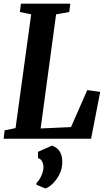

<svg xmlns="http://www.w3.org/2000/svg" viewBox="-21 -763 591 1056"><path d="M-1 0 4.5 -46 64.5 -58.5 150.5 -684 88.5 -697 94 -743H365.5L360 -697L287.5 -684L202.5 -56.5L369.5 -64L459 -267.5L530 -257.5L480 0ZM179.5 253 180 242.5Q188 236.5 197 221.8Q206 207 212.2 188.8Q218.5 170.5 218 155Q217.5 138 210 124Q202.5 110 188 107V72L265.5 37.5Q297 50.5 309.5 73.5Q322 96.5 321.5 129.5Q321.5 165 306 195.5Q290.5 226 269 247Q247.5 268 228 273.5Z"/></svg>

Font: Merriweather 24pt SemiCondensed
Style: Bold Italic
Weight: 700
Width: 4
Italic angle: -7.8°
Designer: Eben Sorkin
Foundry: Eben Sorkin
Version: Version 2.101